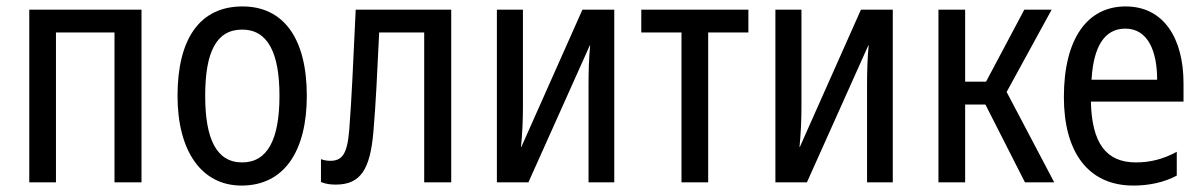

<svg xmlns="http://www.w3.org/2000/svg" viewBox="-20 -567 3741 597"><path d="M71 0H154V-466H336V0H420V-537H71Z M731 10C865 10 934 -99 934 -269C934 -450 860 -547 734 -547C601 -547 532 -446 532 -269C532 -98 606 10 731 10ZM733 -62C653 -62 618 -135 618 -269C618 -404 652 -475 733 -475C812 -475 849 -404 849 -269C849 -134 812 -62 733 -62Z M1024 7C1101 7 1131 -40 1141 -157C1149 -250 1152 -325 1159 -466H1299V0H1383V-537H1086C1077 -348 1074 -270 1066 -164C1060 -88 1044 -67 1007 -67C998 -67 990 -68 978 -72V-1C992 5 1008 7 1024 7Z M1525 0H1623L1814 -426H1815C1811 -386 1810 -341 1810 -303V0H1890V-537H1791L1601 -110H1600C1604 -150 1606 -195 1606 -230V-537H1525Z M2099 0H2182V-466H2307V-537H1974V-466H2099Z M2391 0H2489L2680 -426H2681C2677 -386 2676 -341 2676 -303V0H2756V-537H2657L2467 -110H2466C2470 -150 2472 -195 2472 -230V-537H2391Z M2898 0H2981V-242H3044L3167 0H3258L3110 -281L3250 -537H3165L3046 -313H2981V-537H2898Z M3504 10C3553 10 3600 0 3639 -21V-95C3595 -71 3554 -62 3512 -62C3419 -62 3375 -122 3372 -251H3660V-308C3660 -447 3599 -547 3480 -547C3361 -547 3288 -447 3288 -265C3288 -96 3362 10 3504 10ZM3374 -319C3380 -425 3416 -478 3479 -478C3550 -478 3578 -407 3578 -319Z"/></svg>

Font: Noto Sans Condensed
Style: Regular
Weight: 400
Width: 3
Designer: Monotype Design Team
Foundry: Monotype Imaging Inc.
Version: Version 2.013